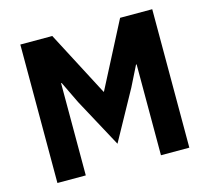

<svg xmlns="http://www.w3.org/2000/svg" viewBox="-101 -817 1021 935"><g transform="rotate(-15 409.5 -349.0)"><path d="M599 -458H596L545 -356L409 -109L276 -355L223 -465H220V0H77V-698H238L409 -371H411L580 -698H742V0H599Z"/></g></svg>

Font: Aneliza ExtraBold
Style: Regular
Weight: 800
Designer: Mike Abbink, Paul van der Laan, Pieter van Rosmalen
Foundry: Bold Monday
Version: Version 3.001;September 8, 2019;FontCreator 11.5.0.2425 64-b